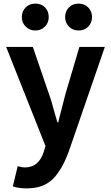

<svg xmlns="http://www.w3.org/2000/svg" viewBox="-20 -820 614 1064"><path d="M51 213 78 101Q104 108 117 108Q194 108 222 23L232 -11L14 -560H162L251 -300Q265 -263 275 -222Q280 -203 298 -142H303Q307 -162 323 -222L343 -300L420 -560H561L362 17Q337 86 307 130Q276 178 233 201Q190 224 128 224Q84 224 51 213ZM101 -725Q101 -757 122 -778.5Q143 -800 176 -800Q209 -800 229.5 -779Q250 -758 250 -725Q250 -694 229 -672.5Q208 -651 176 -651Q144 -651 122.5 -672.5Q101 -694 101 -725ZM341 -725Q341 -758 362 -779Q383 -800 416 -800Q448 -800 469 -778.5Q490 -757 490 -725Q490 -694 469 -672.5Q448 -651 416 -651Q383 -651 362 -672.5Q341 -694 341 -725Z"/></svg>

Font: Merged Yaku Han JP
Style: Bold
Weight: 700
Designer: Ryoko NISHIZUKA 西塚涼子 (kana, bopomofo & ideographs); Paul D. Hunt (Latin, Greek & Cyrillic); Sandoll Communications 산돌커뮤니
Foundry: Adobe
Version: Version 2.004